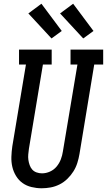

<svg xmlns="http://www.w3.org/2000/svg" viewBox="-20 -1001 573 1029"><path d="M203 8Q176 8 149 1.5Q122 -5 101 -20Q80 -35 66 -58Q52 -81 46 -107Q40 -133 41 -161Q42 -189 46 -217L119 -655H82V-735H257V-655H210L135 -204Q133 -189 131.5 -174Q130 -159 132 -144.5Q134 -130 139 -116Q144 -102 153 -92Q162 -82 176 -77Q190 -72 205 -72Q227 -72 248 -81.5Q269 -91 283.5 -108.5Q298 -126 306 -147Q314 -168 317 -189L395 -655H358V-735H533V-655H485L406 -176Q402 -152 394.5 -128Q387 -104 373.5 -82.5Q360 -61 341 -42.5Q322 -24 299 -12.5Q276 -1 251.5 3.5Q227 8 203 8ZM426 -795 302 -929 372 -981 481 -835ZM256 -795 132 -929 202 -981 311 -835Z"/></svg>

Font: Iosevka Curly Slab MdObl
Style: Regular
Weight: 500
Italic angle: -9°
Monospace: yes
Designer: Belleve Invis
Foundry: Belleve Invis
Version: Version 11.0.0; ttfautohint (v1.8.3)